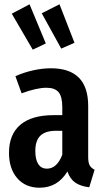

<svg xmlns="http://www.w3.org/2000/svg" viewBox="-20 -862 491 897"><path d="M422 -69 397 13Q356 8 331.5 -9Q307 -26 295 -61Q249 15 165 15Q99 15 60.5 -29.5Q22 -74 22 -148Q22 -234 75 -279Q128 -324 230 -324H271V-361Q271 -411 253.5 -431.5Q236 -452 197 -452Q151 -452 81 -426L52 -506Q92 -524 135.5 -533.5Q179 -543 218 -543Q392 -543 392 -367V-128Q392 -102 399 -89.5Q406 -77 422 -69ZM271 -139V-251H242Q192 -251 168.5 -228Q145 -205 145 -157Q145 -116 159 -95Q173 -74 199 -74Q246 -74 271 -139ZM194 -659 133 -630 35 -798 118 -842ZM328 -662 266 -635 175 -800 258 -842Z"/></svg>

Font: Fira Sans Compressed Medium
Style: Regular
Weight: 500
Width: 1
Designer: bBox Type GmbH & Carrois Corporate GbR & Edenspiekermann AG
Foundry: bBox Type GmbH & Carrois Corporate GbR & Edenspiekermann AG
Version: Version 4.301